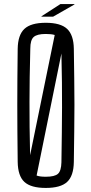

<svg xmlns="http://www.w3.org/2000/svg" viewBox="-20 -918 449 944"><path d="M205 6Q132 6 100 -23.5Q68 -53 67 -122Q66 -202 65.5 -270.5Q65 -339 65 -403Q65 -467 65.5 -533.5Q66 -600 67 -678Q68 -746 100 -776Q132 -806 205 -806Q278 -806 310 -776Q342 -746 343 -678Q344 -600 345 -533.5Q346 -467 346 -403Q346 -339 345 -270.5Q344 -202 343 -122Q342 -53 310 -23.5Q278 6 205 6ZM129 -679Q127 -602 126 -539Q125 -476 125 -417Q125 -358 125.5 -295Q126 -232 128 -155L249 -746Q233 -751 205 -751Q162 -751 145.5 -736Q129 -721 129 -679ZM205 -49Q249 -49 265 -63.5Q281 -78 282 -120Q283 -200 284 -265Q285 -330 285 -390Q285 -450 284.5 -513.5Q284 -577 282 -655L160 -55Q175 -49 205 -49ZM184 -836V-838L277 -898H346V-896L241 -836Z"/></svg>

Font: Big Shoulders Text Light
Style: Regular
Weight: 300
Designer: Patric King
Foundry: XO Type Co
Version: Version 1.000; ttfautohint (v1.8.2)